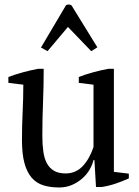

<svg xmlns="http://www.w3.org/2000/svg" viewBox="-20 -816 614 848"><path d="M77 -198Q77 -261 80 -321.5Q83 -382 83 -442L17 -450V-476Q49 -488 82.5 -497Q116 -506 148 -512H173Q173 -437 170 -363Q167 -289 167 -216Q167 -177 171.5 -146Q176 -115 187.5 -94Q199 -73 219 -61.5Q239 -50 270 -50Q315 -50 345.5 -82.5Q376 -115 393 -167V-442L328 -450V-476Q359 -488 392.5 -497Q426 -506 458 -512H483V-57L549 -49V-28Q520 -15 490.5 -5Q461 5 429 10H404L397 -109H393Q388 -88 375.5 -66.5Q363 -45 343 -27.5Q323 -10 297.5 1Q272 12 242 12Q202 12 171.5 2.5Q141 -7 120 -31Q99 -55 88 -95.5Q77 -136 77 -198ZM190 -590 161 -606 271 -792Q275 -796 283 -796Q284 -796 285 -796Q291 -796 296 -792L410 -607L383 -590L280 -697Z"/></svg>

Font: PTSerif
Style: Regular
Weight: 400
Designer: A.Korolkova, O.Umpeleva, V.Yefimov
Foundry: ParaType Ltd
Version: Version 1.000W OFL; ttfautohint (v1.2) -l 8 -r 50 -G 200 -x 